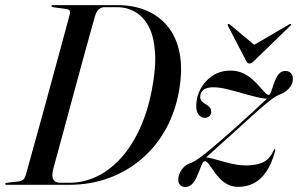

<svg xmlns="http://www.w3.org/2000/svg" viewBox="-28 -720 1161 748"><path d="M-8 -3.5Q-8 -5.5 -6.2 -6.5Q-4.5 -7.5 -1 -8L42.5 -13Q52 -14 57.8 -17Q63.5 -20 67 -25.5Q70.5 -31 73 -40Q82 -72 93.5 -114Q105 -156 118.5 -204.2Q132 -252.5 146 -303.8Q160 -355 173.8 -406Q187.5 -457 200.5 -504.2Q213.5 -551.5 224.2 -591.5Q235 -631.5 243 -661Q246.5 -673.5 243 -678.8Q239.5 -684 227 -685.5L181.5 -691.5Q176 -692.5 174.2 -693.5Q172.5 -694.5 172.5 -696.5Q172.5 -698 173.8 -699Q175 -700 178 -700H430Q492 -700 542.2 -679Q592.5 -658 626.2 -616.2Q660 -574.5 672 -512Q684 -449.5 669.5 -366.5Q655.5 -286 619 -219Q582.5 -152 526.2 -103Q470 -54 397.8 -27Q325.5 0 240 0H-2Q-5 0 -6.5 -1Q-8 -2 -8 -3.5ZM243.5 -8Q297 -8 347.2 -31.5Q397.5 -55 440.2 -101Q483 -147 515 -215Q547 -283 564 -372Q580 -455.5 576 -516Q572 -576.5 552 -615.2Q532 -654 499.8 -673Q467.5 -692 427.5 -692H379Q366.5 -692 356.8 -683.5Q347 -675 341.5 -655Q332.5 -622.5 321.2 -582.5Q310 -542.5 297.5 -496.8Q285 -451 272 -403Q259 -355 246 -307Q233 -259 221 -214.5Q209 -170 198.2 -130.8Q187.5 -91.5 179.5 -62Q172.5 -35 179.2 -21.5Q186 -8 207 -8ZM765.5 -98Q773 -105 793.2 -123.2Q813.5 -141.5 841.5 -166.8Q869.5 -192 899.5 -219Q930.5 -247.5 955.8 -270.2Q981 -293 1000.8 -309.8Q1020.5 -326.5 1035 -336.8Q1049.5 -347 1059 -350.5Q1083 -359 1098 -375.8Q1113 -392.5 1113 -412.5Q1113 -426 1105.5 -434.8Q1098 -443.5 1083.5 -443.5Q1069.5 -443.5 1060.5 -434Q1051.5 -424.5 1045.5 -410.8Q1039.5 -397 1035.2 -383.2Q1031 -369.5 1027.2 -360Q1023.5 -350.5 1018.5 -350.5Q1012.5 -350.5 1003.5 -360Q994.5 -369.5 982.5 -383.5Q970.5 -397.5 954.2 -411.8Q938 -426 917 -435.5Q896 -445 870.5 -445Q831 -445 801 -425.5Q771 -406 753.8 -374.5Q736.5 -343 736.5 -307.5Q736.5 -285 746.2 -273Q756 -261 770.5 -261Q780.5 -261 787.8 -267.8Q795 -274.5 795 -284.5Q795 -292.5 791.5 -298.5Q788 -304.5 779 -310.5Q766.5 -317.5 759.2 -324.5Q752 -331.5 752 -343Q752 -359 764 -369.5Q776 -380 804 -380Q825.5 -380 854 -373.2Q882.5 -366.5 913.2 -357.5Q944 -348.5 972 -341.8Q1000 -335 1020 -335L1023 -345.5Q1018 -340.5 998.5 -322.8Q979 -305 951.5 -279.2Q924 -253.5 893.5 -226.5Q866 -202 839.5 -179Q813 -156 790 -136.8Q767 -117.5 748.5 -104.2Q730 -91 718.5 -86.5Q702 -81.5 690.2 -70.8Q678.5 -60 672.5 -46.5Q666.5 -33 666.5 -19Q666.5 -7 674 0.8Q681.5 8.5 693.5 8.5Q708.5 8.5 719 -1.8Q729.5 -12 736.8 -27.5Q744 -43 749.8 -58.2Q755.5 -73.5 760.2 -83.2Q765 -93 771 -92Q777.5 -91.5 785.2 -81.2Q793 -71 803 -56Q813 -41 826.5 -26.2Q840 -11.5 858.2 -1.8Q876.5 8 901 8Q932.5 8 960 -5.8Q987.5 -19.5 1009 -50.5Q1030.5 -81.5 1044 -132Q1044.5 -135.5 1044.5 -137Q1044.5 -138.5 1043 -139Q1042 -139.5 1040.8 -138.5Q1039.5 -137.5 1038.5 -135Q1021.5 -97.5 994.2 -86.5Q967 -75.5 931 -75.5Q901.5 -75.5 869.2 -83.5Q837 -91.5 809.5 -99.5Q782 -107.5 766 -107.5ZM978.5 -532 867 -625Q865.5 -626 863.8 -626.5Q862 -627 860.5 -626Q859 -625.5 858.8 -623.8Q858.5 -622 860 -619.5L931 -483Q933.5 -477.5 936.5 -475Q939.5 -472.5 944 -472.5Q948.5 -472.5 952.8 -475Q957 -477.5 962 -483L1103 -619.5Q1105.5 -622 1106 -623.8Q1106.5 -625.5 1106 -626Q1105 -627 1103 -626.5Q1101 -626 1098.5 -625L939.5 -532Z"/></svg>

Font: Fraunces 120pt
Style: Italic
Weight: 400
Italic angle: -16°
Version: Version 1.000;[b76b70a41]